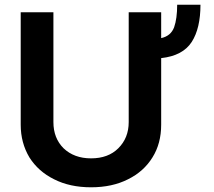

<svg xmlns="http://www.w3.org/2000/svg" viewBox="-20 -782 909 816"><path d="M832 -762Q832 -662 795 -604Q757 -545 665 -535V-252Q665 -172 628 -113Q591 -53 524 -20Q457 14 367 14Q277 14 210 -20Q143 -53 105 -113Q68 -175 68 -252V-730H207V-263Q207 -195 250 -152Q295 -109 367 -109Q440 -109 483 -152Q527 -196 527 -263V-730H665V-620Q706 -629 720 -666Q733 -703 733 -762Z"/></svg>

Font: Sinter Bold
Style: Regular
Weight: 700
Foundry: Adobe & rsms
Version: Version 1.000